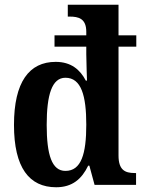

<svg xmlns="http://www.w3.org/2000/svg" viewBox="-20 -780 608 810"><path d="M217 10C285 10 325 -25 352 -81H357L379 0H554V-50H548C507 -50 480 -63 480 -124V-583H555V-631H480V-760H266V-710H274C311 -710 344 -702 344 -646V-631H210V-583H344V-551C344 -519 347 -450 347 -440H342C318 -486 280 -519 215 -519C103 -519 39 -434 39 -253C39 -73 103 10 217 10ZM256 -59C199 -59 177 -126 177 -253C177 -380 199 -452 256 -452C323 -452 344 -376 344 -254C344 -131 323 -59 256 -59Z"/></svg>

Font: Noto Serif Tamil Condensed
Style: Bold Italic
Weight: 700
Width: 3
Italic angle: -12°
Designer: Indian Type Foundry, Tom Grace, and the Monotype Design Team
Foundry: Monotype Imaging Inc.
Version: Version 2.003